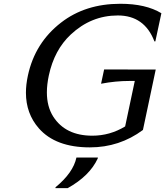

<svg xmlns="http://www.w3.org/2000/svg" viewBox="-20 -767 871 1012"><path d="M496.1 63.5 495.1 68.4Q452.6 160.2 336.9 224.6H272L272.9 219.7Q365.7 143.6 382.8 63.5ZM453.6 9.8Q272.9 9.8 184.6 -90.8Q116.7 -168.5 116.7 -278.3Q116.7 -320.8 127 -368.7Q164.1 -541.5 301.8 -647.9Q429.7 -747.1 614.3 -747.1Q748.5 -747.1 830.6 -697.3L798.8 -548.8H793.9Q741.7 -685.5 601.1 -685.5Q460.4 -685.5 353 -585Q266.1 -503.9 237.3 -369.1Q227.1 -321.3 227.1 -279.8Q227.1 -205.1 260.7 -152.3Q325.2 -51.8 466.8 -51.8Q559.1 -51.8 639.6 -100.6L690.4 -340.3H662.1Q588.9 -340.3 512.7 -325.7L528.8 -400.9L800.8 -400.4L733.4 -82Q609.9 9.8 453.6 9.8Z"/></svg>

Font: Classica
Style: Book Oblique
Weight: 400
Italic angle: -12°
Designer: Wojciech Kalinowski "wmk69" (wmk69@o2.pl)
Foundry: Wojciech Kalinowski "wmk69" (wmk69@o2.pl)
Version: Version 2.1.1; 2021-05-14